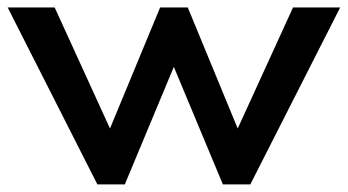

<svg xmlns="http://www.w3.org/2000/svg" viewBox="-30 -485 915 505"><path d="M-9.8 -465.3H113.8L259.3 -147L391.1 -465.3H463.9L595.2 -147L740.7 -465.3H864.7L628.4 0H556.2L427.2 -309.1L298.3 0H226.1Z"/></svg>

Font: Spartan MB SemBd
Style: Regular
Weight: 600
Designer: Matt Bailey, Mirko Velimirovic
Foundry: Matt Bailey
Version: Version 1.005